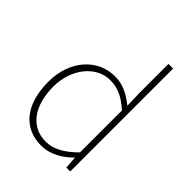

<svg xmlns="http://www.w3.org/2000/svg" viewBox="-226 -914 1048 1048"><g transform="rotate(45 297.5 -390.5)"><path d="M277 13C350 13 409 -26 453 -70H455L460 0H490V-794H454V-573L457 -474C403 -516 359 -540 295 -540C167 -540 59 -432 59 -262C59 -84 145 13 277 13ZM280 -20C163 -20 97 -118 97 -262C97 -398 182 -507 293 -507C348 -507 396 -487 454 -435V-111C396 -53 341 -20 280 -20Z"/></g></svg>

Font: Source Han Sans JP VF
Style: Regular
Weight: 250
Designer: Ryoko NISHIZUKA 西塚涼子 (kana, bopomofo & ideographs); Paul D. Hunt (Latin, Greek & Cyrillic); Sandoll Communications 산돌커뮤니
Foundry: Adobe
Version: Version 2.004;hotconv 1.0.118;makeotfexe 2.5.65603